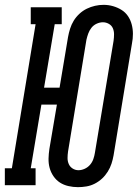

<svg xmlns="http://www.w3.org/2000/svg" viewBox="-45 -765 569 793"><path d="M277 8Q257 8 237.5 3.5Q218 -1 202.5 -11Q187 -21 176 -37Q165 -53 160 -71.5Q155 -90 155.5 -110Q156 -130 159 -150L190 -333H126L82 -70H102V0H-25V-70H4L102 -665H82V-735H210V-665H181L137 -403H201L236 -612Q239 -629 244.5 -646.5Q250 -664 259.5 -679.5Q269 -695 283 -708Q297 -721 313.5 -729Q330 -737 347.5 -741Q365 -745 383 -745Q403 -745 422 -739.5Q441 -734 457 -724Q473 -714 483.5 -698.5Q494 -683 499 -664Q504 -645 504 -625Q504 -605 500 -585L424 -123Q421 -106 415.5 -89Q410 -72 400 -56Q390 -40 376.5 -27.5Q363 -15 346.5 -6.5Q330 2 312 5Q294 8 277 8ZM279 -62Q292 -62 305 -68Q318 -74 327 -84.5Q336 -95 340.5 -108Q345 -121 347 -134L424 -596Q426 -610 426 -623.5Q426 -637 421 -648.5Q416 -660 404.5 -666.5Q393 -673 380 -673Q367 -673 354 -667Q341 -661 332.5 -650Q324 -639 319.5 -626.5Q315 -614 312 -601L236 -139Q234 -125 234 -112Q234 -99 239 -87.5Q244 -76 255 -69Q266 -62 279 -62Z"/></svg>

Font: Iosevka Curly Slab Oblique
Style: Regular
Weight: 400
Italic angle: -9°
Monospace: yes
Designer: Belleve Invis
Foundry: Belleve Invis
Version: Version 11.1.0; ttfautohint (v1.8.3)